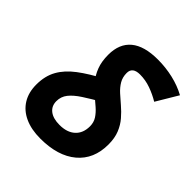

<svg xmlns="http://www.w3.org/2000/svg" viewBox="-201 -885 1038 1038"><g transform="rotate(45 318.0 -366.0)"><path d="M267.6 9.8Q198.2 9.8 148.4 -13.2Q98.6 -36.1 72.3 -78.9Q45.9 -121.6 45.9 -181.6Q45.9 -247.1 72.8 -295.2Q99.6 -343.3 152.8 -383.5Q206.1 -423.8 284.2 -464.4L371.6 -371.6Q310.5 -336.4 269.3 -309.6Q228 -282.7 207 -256.1Q186 -229.5 186 -194.8Q186 -157.7 213.1 -136.7Q240.2 -115.7 289.1 -115.7Q346.7 -115.7 378.9 -145.3Q411.1 -174.8 411.1 -227.1Q411.1 -256.8 396.5 -279.5Q381.8 -302.2 358.4 -322.5Q335 -342.8 309.1 -364.7Q283.2 -386.7 259.8 -414.6Q236.3 -442.4 221.7 -480.5Q207 -518.6 207 -570.8Q207 -655.3 259.3 -698.7Q311.5 -742.2 415.5 -742.2Q475.6 -742.2 532.2 -729Q588.9 -715.8 636.2 -689.9L562.5 -566.4Q526.9 -587.9 486.6 -602.3Q446.3 -616.7 404.3 -616.7Q376 -616.7 361.6 -605.5Q347.2 -594.2 347.2 -571.3Q347.2 -539.1 361.8 -514.4Q376.5 -489.7 399.9 -468.5Q423.3 -447.3 449.2 -425.3Q475.1 -403.3 498.5 -376.2Q522 -349.1 536.6 -313.2Q551.3 -277.3 551.3 -228Q551.3 -116.2 476.3 -53.2Q401.4 9.8 267.6 9.8Z"/></g></svg>

Font: Cascadia Code PL
Style: Italic
Weight: 400
Italic angle: -10°
Monospace: yes
Designer: Aaron Bell
Foundry: Saja Typeworks
Version: Version 2404.023